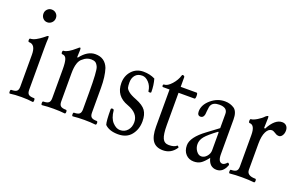

<svg xmlns="http://www.w3.org/2000/svg" viewBox="-76 -915 1955 1244"><g transform="rotate(20 901.5 -293.5)"><path d="M65 -557Q65 -575 77.5 -587.5Q90 -600 107 -600Q126 -600 138.5 -587.5Q151 -575 151 -557Q151 -538 138 -525Q125 -512 107 -512Q89 -512 77 -525Q65 -538 65 -557ZM38 5Q32 5 32 -8Q32 -21 38 -21Q65 -21 75.5 -29.5Q86 -38 86 -61V-281Q86 -351 41 -351Q34 -351 34 -363Q34 -375 41 -375Q72 -375 125 -418Q139 -431 145 -431Q149 -431 149 -417Q147 -394 147 -345V-61Q147 -38 157.5 -29.5Q168 -21 195 -21Q201 -21 201 -8Q201 5 195 5Q162 0 117 0Q70 0 38 5Z M259 4Q253 4 253 -8.5Q253 -21 259 -21Q284 -21 295 -29.5Q306 -38 306 -61V-260Q306 -308 298.5 -329.5Q291 -351 270 -351Q263 -351 263 -363Q263 -375 270 -375Q297 -375 348 -420Q359 -431 364 -431Q369 -431 369 -417Q367 -389 367 -366L372 -365Q418 -425 472 -425Q539 -425 563 -363Q580 -310 580 -231V-61Q580 -38 591 -29.5Q602 -21 627 -21Q634 -21 634 -8.5Q634 4 627 4Q594 0 550 0Q507 0 471 4Q465 4 465 -8.5Q465 -21 471 -21Q496 -21 507 -29.5Q518 -38 518 -61V-176Q518 -326 507 -351Q498 -371 487 -377.5Q476 -384 458 -384Q427 -384 403 -362Q368 -339 368 -255V-61Q368 -38 379 -29.5Q390 -21 415 -21Q422 -21 422 -8.5Q422 4 415 4Q382 0 337 0Q294 0 259 4Z M786 13Q725 13 694 -18Q686 -43 686 -123Q686 -131 696 -131Q705 -131 707 -123Q712 -70 737 -43.5Q762 -17 788 -17Q820 -17 839.5 -39.5Q859 -62 859 -96Q859 -158 781 -186Q693 -217 693 -307Q693 -357 724 -391Q755 -425 804 -425Q848 -425 884 -407Q896 -365 896 -318Q896 -312 887 -312Q881 -312 878 -314Q875 -316 876 -319Q872 -352 850.5 -375Q829 -398 805 -398Q774 -398 757.5 -378.5Q741 -359 741 -329Q741 -305 744 -293.5Q747 -282 764 -268Q781 -254 818 -240Q869 -220 888 -193Q907 -166 907 -120Q907 -65 876 -26Q845 13 786 13Z M1095 11Q1046 11 1023.5 -20.5Q1001 -52 1001 -119V-374H957Q950 -374 950 -383Q950 -392 957 -392Q980 -392 1007 -422Q1034 -452 1044 -486Q1046 -494 1055 -491Q1063 -488 1063 -481V-415H1173Q1180 -415 1180 -394.5Q1180 -374 1173 -374H1063V-153Q1063 -87 1075.5 -60.5Q1088 -34 1119 -34Q1157 -34 1173 -50Q1174 -51 1177 -49Q1180 -47 1182.5 -44Q1185 -41 1183 -38Q1150 11 1095 11Z M1307 11Q1273 11 1251.5 -12Q1230 -35 1230 -73Q1230 -129 1320 -195L1395 -251V-349Q1395 -392 1339 -392Q1298 -392 1285 -368Q1279 -361 1276 -324Q1276 -277 1249 -277Q1227 -277 1227 -306Q1227 -351 1270 -388Q1313 -425 1366 -425Q1403 -425 1432 -405Q1457 -385 1457 -333V-94Q1457 -39 1487 -39Q1500 -39 1516 -56Q1519 -61 1526 -54Q1532 -48 1529 -43Q1509 11 1464 11Q1414 11 1400 -48Q1373 -13 1353.5 -1Q1334 11 1307 11ZM1341 -37Q1362 -37 1378.5 -56Q1395 -75 1395 -98V-221L1391 -225Q1333 -182 1312.5 -157Q1292 -132 1292 -104Q1292 -78 1307 -57.5Q1322 -37 1341 -37Z M1553 4Q1547 4 1547 -8.5Q1547 -21 1553 -21Q1578 -21 1589 -29.5Q1600 -38 1600 -61V-278Q1600 -347 1563 -347Q1556 -347 1556 -360.5Q1556 -374 1563 -374Q1577 -374 1603.5 -390Q1630 -406 1644 -422Q1655 -431 1660 -431Q1664 -431 1664 -418Q1662 -374 1662 -350L1669 -347Q1710 -425 1760 -425Q1779 -425 1790 -413Q1801 -401 1801 -381Q1801 -361 1791.5 -347Q1782 -333 1769 -333Q1754 -333 1742 -342Q1725 -353 1715 -353Q1692 -353 1677 -323.5Q1662 -294 1662 -241V-61Q1662 -21 1720 -21Q1727 -21 1727 -8.5Q1727 4 1720 4Q1683 0 1637 0Q1592 0 1553 4Z"/></g></svg>

Font: Junicode Cond Light
Style: Regular
Weight: 300
Width: 3
Designer: Peter S. Baker
Version: Version 2.201